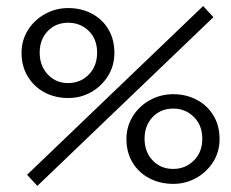

<svg xmlns="http://www.w3.org/2000/svg" viewBox="-20 -607 770 640"><path d="M104.5 12.7 70.3 -24.4 657.2 -586.9 691.4 -549.8ZM208 -280.3Q163.1 -280.3 127.9 -299.3Q92.8 -318.4 72.3 -352.5Q51.8 -386.7 51.8 -430.7Q51.8 -472.7 73.2 -506.8Q94.7 -541 130.4 -560.5Q166 -580.1 207 -580.1Q251 -580.1 286.1 -561.5Q321.3 -543 341.3 -509.3Q361.3 -475.6 361.3 -430.7Q361.3 -387.7 339.8 -353.5Q318.4 -319.3 283.7 -299.8Q249 -280.3 208 -280.3ZM207 -330.1Q248 -330.1 275.9 -358.4Q303.7 -386.7 303.7 -431.6Q303.7 -476.6 275.9 -503.9Q248 -531.2 207 -531.2Q166 -531.2 139.2 -503.4Q112.3 -475.6 112.3 -431.6Q112.3 -387.7 139.2 -358.9Q166 -330.1 207 -330.1ZM557.6 5.9Q512.7 5.9 477.1 -13.2Q441.4 -32.2 421.4 -65.9Q401.4 -99.6 401.4 -143.6Q401.4 -185.5 422.9 -219.7Q444.3 -253.9 480 -273.4Q515.6 -293 557.6 -293Q600.6 -293 635.7 -274.4Q670.9 -255.9 691.4 -222.2Q711.9 -188.5 711.9 -143.6Q711.9 -100.6 690.4 -66.9Q668.9 -33.2 633.8 -13.7Q598.6 5.9 557.6 5.9ZM557.6 -43.9Q597.7 -43.9 626 -71.8Q654.3 -99.6 654.3 -144.5Q654.3 -189.5 626 -217.3Q597.7 -245.1 557.6 -245.1Q515.6 -245.1 488.8 -216.8Q461.9 -188.5 461.9 -144.5Q461.9 -100.6 488.8 -72.3Q515.6 -43.9 557.6 -43.9Z"/></svg>

Font: Crimson Pro Light
Style: Italic
Weight: 300
Italic angle: -12°
Designer: Jacques Le Bailly
Foundry: Baron von Fonthausen
Version: Version 1.003